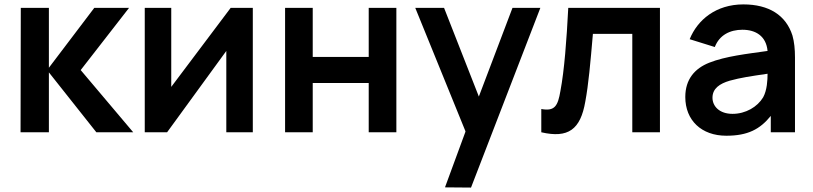

<svg xmlns="http://www.w3.org/2000/svg" viewBox="-20 -598 3676 868"><path d="M72.9 0H201V-270.8L415.6 0H582.3L344.8 -281.2L563.5 -562.5H406.3L201 -291.7V-562.5H74Z M1122.9 -562.5H1022.9L754.2 -205.2V-562.5H634.4V0H735.4L1003.1 -367.7V0H1122.9Z M1646.9 -562.5V-340.6H1393.8V-562.5H1268.8V0H1393.8V-222.9H1646.9V0H1771.9V-562.5Z M2296.9 -562.5 2144.8 -161.5 1987.5 -562.5H1857.3L2084.4 -4.2L2083.3 0L1991.7 249L2109.4 250L2422.9 -562.5Z M2549 -562.5C2541.7 -418.8 2531.2 -279.2 2513.5 -186.5C2502.1 -119.8 2488.5 -93.8 2427.1 -105.2V0C2549 28.1 2604.2 -12.5 2626 -138.5C2640.6 -216.7 2649 -312.5 2660.4 -444.8H2838.5V0H2963.5V-562.5Z M3574 0V-338.5C3574 -375 3570.8 -408.3 3562.5 -437.5C3533.3 -529.2 3456.2 -578.1 3340.6 -578.1C3216.7 -578.1 3133.3 -508.3 3097.9 -420.8L3211.5 -385.4C3232.3 -439.6 3280.2 -463.5 3336.5 -463.5C3395.8 -463.5 3443.8 -435.4 3450 -367.7C3355.2 -354.2 3260.4 -343.8 3186.5 -314.6C3120.8 -288.5 3078.1 -239.6 3078.1 -159.4C3078.1 -54.2 3151 15.6 3263.5 15.6C3360.4 15.6 3415.6 -13.5 3464.6 -74V0ZM3430.2 -158.3C3404.2 -114.6 3351 -83.3 3291.7 -83.3C3232.3 -83.3 3201 -117.7 3201 -156.2C3201 -197.9 3233.3 -219.8 3279.2 -233.3C3329.2 -246.9 3370.8 -253.1 3450 -264.6C3450 -236.5 3447.9 -190.6 3430.2 -158.3Z"/></svg>

Font: Manrope3 Bold
Style: Regular
Weight: 700
Designer: Mikhail Sharanda
Foundry: Mikhail Sharanda
Version: Version 3.000;PS 003.000;hotconv 1.0.88;makeotf.lib2.5.64775